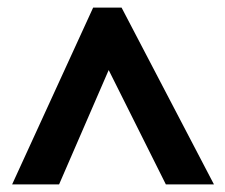

<svg xmlns="http://www.w3.org/2000/svg" viewBox="-20 -738 595 507"><path d="M226 -718H301L545 -251H418L267 -553L136 -251H12Z"/></svg>

Font: Noto Sans UI ExtraBold
Style: Regular
Weight: 800
Designer: Monotype Design Team
Foundry: Monotype Imaging Inc.
Version: Version 1.001